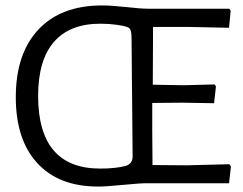

<svg xmlns="http://www.w3.org/2000/svg" viewBox="-20 -673 891 705"><path d="M444 -647C406.7 -651 377 -653 355 -653C254.3 -653 176.3 -623.5 121 -564.5C65.7 -505.5 38 -422.7 38 -316C38 -212 64.3 -131.3 117 -74C169.7 -16.7 244 12 340 12C360 12 390 10 430 6C478 1.3 509.3 -0.7 524 0H821L828 -62L822 -70L665 -66L540 -67L539 -195V-295L649 -296L766 -294L773 -356L768 -363L655 -360L541 -362L542 -574H677L821 -571L827 -633L822 -641H524C506.7 -641 480 -643 444 -647ZM178 -519C216.7 -563.7 273.7 -586 349 -586C369 -586 388.8 -584.7 408.5 -582C428.2 -579.3 441.7 -576.3 449 -573C458.3 -570.3 463 -558 463 -536L467 -99C467 -81 458.7 -69.3 442 -64C417.3 -57.3 386 -54 348 -54C196 -54 120 -143 120 -321C120 -408.3 139.3 -474.3 178 -519Z"/></svg>

Font: Alegreya Sans
Style: Regular
Weight: 400
Designer: Juan Pablo del Peral
Foundry: Huerta Tipografica
Version: Version 1.000;PS 001.000;hotconv 1.0.70;makeotf.lib2.5.58329